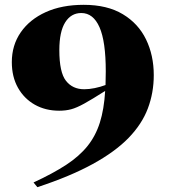

<svg xmlns="http://www.w3.org/2000/svg" viewBox="-20 -748 705 796"><path d="M135 28 119 8.5Q199 -28.5 253.8 -64.2Q308.5 -100 342.5 -142.2Q376.5 -184.5 394 -239.8Q411.5 -295 416 -371Q361 -336 329.2 -318.5Q297.5 -301 275 -295Q252.5 -289 225.5 -289Q168.5 -289 124.2 -314Q80 -339 54.5 -384.2Q29 -429.5 29 -490.5Q29 -560.5 66 -614Q103 -667.5 169.8 -697.8Q236.5 -728 327 -728Q424.5 -728 489 -689.2Q553.5 -650.5 585.5 -584.5Q617.5 -518.5 617.5 -436.5Q617.5 -363.5 593 -298.5Q568.5 -233.5 513 -176.2Q457.5 -119 364.5 -68Q271.5 -17 135 28ZM226 -540Q226 -448 253.5 -413Q281 -378 329 -378Q350 -378 373 -382.8Q396 -387.5 417.5 -395.5Q418.5 -422 418.5 -452Q418.5 -576.5 392.5 -635.2Q366.5 -694 317 -694Q274.5 -694 250.2 -655.2Q226 -616.5 226 -540Z"/></svg>

Font: Newsreader Display
Style: Bold
Weight: 700
Designer: Hugues Gentile
Foundry: Production Type
Version: Version 1.001